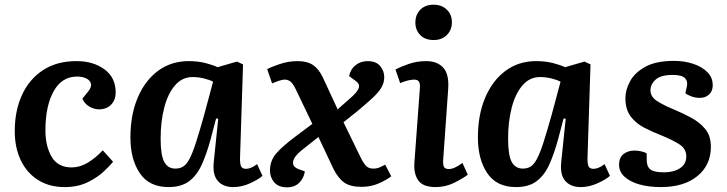

<svg xmlns="http://www.w3.org/2000/svg" viewBox="-20 -785 3103 820"><path d="M307 -524Q378 -524 426 -489Q474 -454 474 -390Q474 -358 454.5 -338Q435 -318 403 -318Q381 -318 360.5 -330.5Q340 -343 332 -364L354 -391Q372 -412 368.5 -427Q365 -442 348.5 -450Q332 -458 309 -458Q244 -458 209 -395Q174 -332 174 -228Q174 -161 200.5 -115.5Q227 -70 286 -70Q321 -70 354.5 -90Q388 -110 419 -143L463 -94Q450 -78 423 -52.5Q396 -27 354 -6.5Q312 14 256 14Q191 14 143 -16Q95 -46 69 -100Q43 -154 43 -225Q43 -311 73.5 -378.5Q104 -446 163 -485Q222 -524 307 -524Z M1005 -107Q1005 -84 1010 -74Q1015 -64 1031 -64Q1052 -64 1078 -84L1101 -34Q1083 -18 1047.5 -2Q1012 14 976 14Q933 14 910 -12.5Q887 -39 893 -94L912 -278L903 -279L880 -192Q863 -129 842 -82.5Q821 -36 787.5 -11Q754 14 700 14Q617 14 577 -45.5Q537 -105 537 -198Q537 -294 568 -367.5Q599 -441 655 -482.5Q711 -524 786 -524Q826 -524 858.5 -515.5Q891 -507 909 -498L992 -522L1018 -510ZM729 -65Q748 -65 762 -73.5Q776 -82 789 -106Q802 -130 817 -176.5Q832 -223 853 -298L890 -436Q876 -444 851 -450Q826 -456 803 -456Q758 -456 727.5 -420.5Q697 -385 681.5 -325.5Q666 -266 666 -193Q666 -122 681.5 -93.5Q697 -65 729 -65Z M1422 -318 1473 -363Q1504 -389 1511.5 -407.5Q1519 -426 1498 -440L1471 -460Q1477 -490 1499 -507Q1521 -524 1550 -524Q1586 -524 1603.5 -503Q1621 -482 1621 -456Q1621 -432 1609.5 -412Q1598 -392 1572.5 -368Q1547 -344 1506 -310L1447 -263L1520 -113Q1534 -85 1545 -75Q1556 -65 1574 -65Q1589 -65 1601 -70Q1613 -75 1625 -82L1651 -32Q1630 -16 1597 -1.5Q1564 13 1524 13Q1476 13 1450 -5.5Q1424 -24 1404 -64L1340 -200L1268 -143Q1234 -115 1231.5 -93.5Q1229 -72 1257 -62L1282 -53Q1278 -25 1258.5 -5Q1239 15 1206 15Q1169 15 1151 -6.5Q1133 -28 1133 -56Q1133 -99 1160 -130Q1187 -161 1242 -202L1314 -256L1242 -406Q1230 -430 1219.5 -437.5Q1209 -445 1197 -445Q1185 -445 1169.5 -439.5Q1154 -434 1142 -429L1121 -490Q1138 -499 1175 -511.5Q1212 -524 1251 -524Q1292 -524 1316.5 -507.5Q1341 -491 1358 -456Z M1754 -689Q1754 -722 1775 -743.5Q1796 -765 1832 -765Q1866 -765 1888 -744Q1910 -723 1910 -690Q1910 -657 1888.5 -635.5Q1867 -614 1832 -614Q1796 -614 1775 -635Q1754 -656 1754 -689ZM1773 -405Q1775 -427 1769.5 -436Q1764 -445 1749 -445Q1725 -445 1689 -430L1669 -488Q1689 -499 1724.5 -511.5Q1760 -524 1800 -524Q1848 -524 1873.5 -495.5Q1899 -467 1894 -403L1873 -106Q1871 -84 1875.5 -73.5Q1880 -63 1897 -63Q1920 -63 1955 -89L1978 -39Q1959 -24 1921 -5Q1883 14 1841 14Q1786 14 1766 -15Q1746 -44 1750 -93Z M2489 -107Q2489 -84 2494 -74Q2499 -64 2515 -64Q2536 -64 2562 -84L2585 -34Q2567 -18 2531.5 -2Q2496 14 2460 14Q2417 14 2394 -12.5Q2371 -39 2377 -94L2396 -278L2387 -279L2364 -192Q2347 -129 2326 -82.5Q2305 -36 2271.5 -11Q2238 14 2184 14Q2101 14 2061 -45.5Q2021 -105 2021 -198Q2021 -294 2052 -367.5Q2083 -441 2139 -482.5Q2195 -524 2270 -524Q2310 -524 2342.5 -515.5Q2375 -507 2393 -498L2476 -522L2502 -510ZM2213 -65Q2232 -65 2246 -73.5Q2260 -82 2273 -106Q2286 -130 2301 -176.5Q2316 -223 2337 -298L2374 -436Q2360 -444 2335 -450Q2310 -456 2287 -456Q2242 -456 2211.5 -420.5Q2181 -385 2165.5 -325.5Q2150 -266 2150 -193Q2150 -122 2165.5 -93.5Q2181 -65 2213 -65Z M2816 -49Q2857 -49 2884 -66.5Q2911 -84 2911 -117Q2911 -149 2883 -167.5Q2855 -186 2809 -205Q2770 -220 2733.5 -238.5Q2697 -257 2674 -287Q2651 -317 2651 -366Q2651 -401 2671 -438Q2691 -475 2736.5 -500Q2782 -525 2859 -525Q2903 -525 2940.5 -512.5Q2978 -500 3001 -477Q3024 -454 3024 -421Q3024 -396 3008.5 -381.5Q2993 -367 2969 -367Q2950 -367 2932.5 -373.5Q2915 -380 2907 -387L2913 -413Q2919 -437 2905.5 -451Q2892 -465 2853 -465Q2802 -465 2780 -445Q2758 -425 2758 -399Q2758 -372 2785.5 -354Q2813 -336 2857 -318Q2895 -302 2931.5 -282.5Q2968 -263 2992 -234Q3016 -205 3016 -158Q3016 -80 2958.5 -33Q2901 14 2802 14Q2752 14 2712 3Q2672 -8 2648 -29.5Q2624 -51 2624 -81Q2624 -113 2643.5 -127.5Q2663 -142 2689 -142Q2704 -142 2719 -138.5Q2734 -135 2742 -130V-102Q2742 -74 2757.5 -61.5Q2773 -49 2816 -49Z"/></svg>

Font: Literata 12pt SemiBold
Style: Italic
Weight: 600
Italic angle: -2°
Designer: Latin by Veronika Burian and Jose Scaglione. Greek by Irene Vlachou. Cyrillic by Vera Evstafieva
Foundry: TypeTogether
Version: Version 3.002